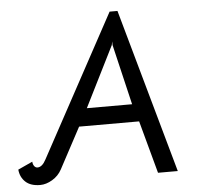

<svg xmlns="http://www.w3.org/2000/svg" viewBox="-66 -741 847 803"><g transform="rotate(-5 358.0 -339.5)"><path d="M-15 -63 46 -91Q47 -79 52.5 -72Q58 -65 66 -65Q86 -65 102 -96L423 -688H456L649 1H566L506 -220H254L162 -48Q148 -22 122 -6.5Q96 9 71 9Q31 9 9.5 -11Q-12 -31 -15 -63ZM483 -294 423 -548V-563L420 -548L293 -294Z"/></g></svg>

Font: Bellota
Style: Bold Italic
Weight: 700
Italic angle: -7.5°
Designer: Kemie Guaida
Foundry: Kemie Guaida
Version: Version 4.001